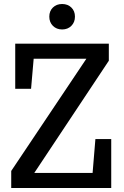

<svg xmlns="http://www.w3.org/2000/svg" viewBox="-20 -938 619 958"><path d="M56 -720H523V-635L151 -75H442L456 -244H535V0H36V-85L411 -645H148L135 -495H56ZM290 -791Q262 -791 244 -809Q226 -827 226 -855Q226 -883 244 -900.5Q262 -918 290 -918Q318 -918 336 -900.5Q354 -883 354 -855Q354 -827 336 -809Q318 -791 290 -791Z"/></svg>

Font: HermeneusOne
Style: Regular
Weight: 400
Designer: Rodrigo Fuenzalida, Pablo Impallari
Foundry: Pablo Impallari, Rodrigo Fuenzalida
Version: Version 1.000; ttfautohint (v0.8) -G 200 -r 50